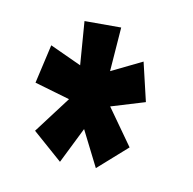

<svg xmlns="http://www.w3.org/2000/svg" viewBox="-43 -778 342 340"><g transform="rotate(10 128.0 -608.5)"><path d="M84.5 -482 116.5 -546.5 149 -482 201.5 -528.5 155 -594 216 -612.5 199.5 -682.5 144 -655.5 150 -735H84L90 -656.5L33.5 -682.5L17.5 -612.5L81 -594L31.5 -528.5Z"/></g></svg>

Font: League Gothic SemiCondensed
Style: Regular
Weight: 400
Width: 4
Designer: The League of Moveable Type
Version: Version 1.600; ttfautohint (v1.8.3)